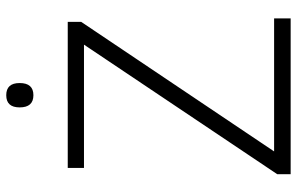

<svg xmlns="http://www.w3.org/2000/svg" viewBox="-188 -763 951 615"><g transform="rotate(-90 287.5 -455.5)"><path d="M536 0H37V-43L452 -662H57V-714H525V-671L110 -53H536ZM290 -911Q329 -911 329 -868Q329 -824 290 -824Q251 -824 251 -868Q251 -911 290 -911Z"/></g></svg>

Font: Noto Sans Tamil Light
Style: Regular
Weight: 300
Designer: Jelle Bosma - Monotype Design Team
Foundry: Monotype Imaging Inc.
Version: Version 2.004; ttfautohint (v1.8.4.7-5d5b)